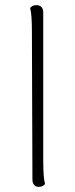

<svg xmlns="http://www.w3.org/2000/svg" viewBox="-20 -717 292 746"><path d="M130 9Q119 9 112.5 1.5Q106 -6 106 -19L104 -594Q104 -624 102.5 -648Q101 -672 97 -686Q100 -690 106 -693.5Q112 -697 122 -697Q133 -697 140.5 -690Q148 -683 148 -669V-94Q148 -64 149.5 -40Q151 -16 155 -2Q152 2 146 5.5Q140 9 130 9Z"/></svg>

Font: Arima ExtraLight
Style: Regular
Weight: 250
Designer: Joana Correia and Natanael Gama
Foundry: NDISCOVER
Version: Version 1.101;gftools[0.9.23]